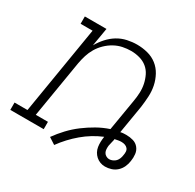

<svg xmlns="http://www.w3.org/2000/svg" viewBox="-145 -680 875 861"><g transform="rotate(30 292.5 -250.0)"><path d="M234 38 200 16Q220 -12 244 -37.5Q268 -63 296 -84Q324 -105 354 -122Q384 -139 417 -150L444 -311Q448 -333 449 -356Q450 -379 445.5 -400.5Q441 -422 431.5 -441.5Q422 -461 405.5 -474.5Q389 -488 367 -494Q345 -500 323 -500Q301 -500 279.5 -495.5Q258 -491 238 -480Q218 -469 201 -452.5Q184 -436 172.5 -416.5Q161 -397 154.5 -376Q148 -355 144 -333L95 -38H158V0H-15V-38H52L127 -492H65V-530H177L161 -436Q174 -459 192.5 -479.5Q211 -500 233.5 -513.5Q256 -527 281.5 -532.5Q307 -538 332 -538Q360 -538 387 -531Q414 -524 435 -507.5Q456 -491 469 -467Q482 -443 487.5 -416.5Q493 -390 491.5 -361.5Q490 -333 486 -304L462 -160Q469 -162 477 -162.5Q485 -163 492 -163Q511 -163 528 -158Q545 -153 556 -139.5Q567 -126 569 -108Q571 -90 568 -72Q566 -56 559 -40.5Q552 -25 539.5 -13.5Q527 -2 511 3Q495 8 479 8Q466 8 454 3.5Q442 -1 432.5 -9.5Q423 -18 417 -29Q411 -40 409 -53Q407 -66 407.5 -79Q408 -92 410 -106Q357 -84 312.5 -46.5Q268 -9 234 38ZM479 -30Q488 -30 497 -34Q506 -38 512 -44.5Q518 -51 521.5 -60Q525 -69 526 -78Q528 -87 527.5 -96.5Q527 -106 521.5 -112.5Q516 -119 507.5 -122Q499 -125 489 -125Q481 -125 472.5 -123.5Q464 -122 455 -120V-116Q453 -108 451 -99Q449 -90 447 -81Q446 -72 446.5 -63Q447 -54 451 -46.5Q455 -39 463 -34.5Q471 -30 479 -30Z"/></g></svg>

Font: Iosevka Slab XLtExObl
Style: Regular
Weight: 200
Width: 7
Italic angle: -9°
Monospace: yes
Designer: Belleve Invis
Foundry: Belleve Invis
Version: Version 11.1.1; ttfautohint (v1.8.3)